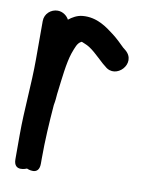

<svg xmlns="http://www.w3.org/2000/svg" viewBox="-69 -590 511 661"><g transform="rotate(10 186.5 -260.0)"><path d="M25 -96V-10C25 35.2 69.9 14.7 69.9 14.7C69.9 14.7 114 35.4 114 -10V-28C114 -92.5 117.7 -152.4 122.8 -216.9L124.7 -227.9C126.8 -240.7 126.6 -252.8 128.8 -266.5C134.4 -311.3 139.7 -365.6 151.6 -401.7C159.8 -423.6 164.4 -440.2 178.3 -447.2C178.7 -447.3 179.6 -447.4 180.6 -447.6C180.6 -447.6 186.6 -444.9 190.5 -443.5C215.9 -434.2 238 -410 264.3 -386.4C264.5 -386.2 265 -385.8 265.4 -385.5L274.5 -378.2C316.5 -339 379.4 -406.6 332.8 -445.4L323.7 -452.7C311.7 -464.7 295.2 -480.9 279 -493C256.1 -510.2 218.5 -541.1 166.5 -535.9C148 -534 132.1 -524.6 119.5 -514.5C113.2 -527 98.1 -539 80 -539C57 -539 35 -521 35 -495V-361C35 -272.8 25 -184.2 25 -96Z"/></g></svg>

Font: Just Breathe
Style: Bd
Weight: 400
Foundry: Cannot Into Space Fonts
Version: Version 0.72